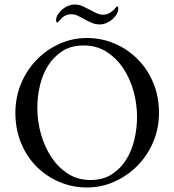

<svg xmlns="http://www.w3.org/2000/svg" viewBox="-20 -819 770 849"><path d="M350 -618Q295 -618 256.5 -593.5Q218 -569 193 -529.5Q168 -490 156.5 -440.5Q145 -391 145 -342Q145 -285 160.5 -228.5Q176 -172 206 -126Q236 -80 279.5 -51.5Q323 -23 380 -23Q435 -23 474 -48Q513 -73 538 -113Q563 -153 574.5 -203Q586 -253 586 -302Q586 -359 570.5 -415.5Q555 -472 525 -517Q495 -562 451 -590Q407 -618 350 -618ZM364 -651Q429 -651 486.5 -626.5Q544 -602 588 -558Q632 -514 657.5 -453.5Q683 -393 683 -320Q683 -251 657.5 -191Q632 -131 588 -86.5Q544 -42 486.5 -16Q429 10 364 10Q300 10 242.5 -14.5Q185 -39 141.5 -82.5Q98 -126 73 -187Q48 -248 48 -320Q48 -389 73 -449Q98 -509 141.5 -554Q185 -599 242.5 -625Q300 -651 364 -651ZM309 -799Q329 -799 344.5 -792Q360 -785 375 -777Q391 -768 406.5 -761Q422 -754 434 -754Q449 -754 459.5 -759Q470 -764 478 -771Q486 -778 490.5 -784Q495 -790 498 -791Q501 -791 502 -787.5Q503 -784 503 -781Q503 -767 495 -754.5Q487 -742 475 -732Q463 -722 449 -716.5Q435 -711 422 -711Q402 -711 387 -717.5Q372 -724 357 -732Q341 -741 326 -748.5Q311 -756 296 -756Q281 -756 270.5 -751Q260 -746 253 -739Q246 -732 241.5 -726.5Q237 -721 234 -719Q231 -719 229.5 -722.5Q228 -726 228 -729Q228 -743 236 -755.5Q244 -768 256 -778Q268 -788 282 -793.5Q296 -799 309 -799Z"/></svg>

Font: Vermiglione
Style: Regular
Weight: 400
Version: Version 1.000